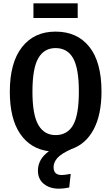

<svg xmlns="http://www.w3.org/2000/svg" viewBox="-20 -896 668 1154"><path d="M447 -876V-788H181V-876ZM590 -346Q590 -207 543 -118.5Q496 -30 409 0Q347 28 324.5 54Q302 80 302 109Q302 156 351 156Q368 156 405 149L396 231Q363 238 335 238Q278 238 243 209Q208 180 208 130Q208 60 274 13Q163 -1 101 -92Q39 -183 39 -345Q39 -519 112 -612.5Q185 -706 314 -706Q444 -706 517 -614.5Q590 -523 590 -346ZM314 -84Q385 -84 419.5 -144.5Q454 -205 454 -346Q454 -485 419.5 -546Q385 -607 314 -607Q245 -607 210 -546Q175 -485 175 -345Q175 -206 210.5 -145Q246 -84 314 -84Z"/></svg>

Font: Fira Sans Condensed Medium
Style: Regular
Weight: 500
Width: 3
Designer: Carrois Corporate & Edenspiekermann AG
Foundry: Carrois Corporate GbR & Edenspiekermann AG
Version: Version 4.203;PS 004.203;hotconv 1.0.88;makeotf.lib2.5.64775